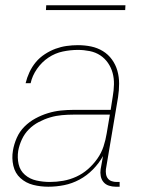

<svg xmlns="http://www.w3.org/2000/svg" viewBox="-20 -699 540 727"><path d="M163 8Q133 8 105.5 1Q78 -6 57.5 -24.5Q37 -43 30.5 -71.5Q24 -100 29 -129Q33 -153 43.5 -177Q54 -201 72.5 -219.5Q91 -238 114 -250.5Q137 -263 161.5 -270.5Q186 -278 210.5 -280.5Q235 -283 259 -283H399L407 -334Q411 -357 411.5 -379.5Q412 -402 406.5 -422.5Q401 -443 389 -460.5Q377 -478 359.5 -489.5Q342 -501 320 -505.5Q298 -510 275 -510Q247 -510 218 -504Q189 -498 163.5 -481Q138 -464 120 -438Q102 -412 96 -384H77Q82 -405 91.5 -425.5Q101 -446 115.5 -463.5Q130 -481 150 -494Q170 -507 190.5 -514.5Q211 -522 232.5 -525Q254 -528 275 -528Q301 -528 325 -523Q349 -518 369.5 -505.5Q390 -493 404 -473.5Q418 -454 424.5 -431Q431 -408 431 -382.5Q431 -357 427 -331L381 -58Q380 -49 381.5 -39.5Q383 -30 388.5 -23Q394 -16 403 -13Q412 -10 421 -10H433V8H418Q405 8 392.5 4Q380 0 372 -9.5Q364 -19 361.5 -32Q359 -45 361 -58L370 -108Q355 -81 332 -57.5Q309 -34 281 -19Q253 -4 223 2Q193 8 163 8ZM169 -10Q194 -10 219.5 -14.5Q245 -19 269 -30Q293 -41 313 -58.5Q333 -76 348.5 -98Q364 -120 372 -144.5Q380 -169 384 -194L396 -265H259Q237 -265 214.5 -263Q192 -261 170 -254.5Q148 -248 127 -237Q106 -226 89.5 -209.5Q73 -193 63 -171.5Q53 -150 49 -128Q45 -102 50.5 -77.5Q56 -53 74.5 -37Q93 -21 118 -15.5Q143 -10 169 -10ZM154 -661 155 -679H455L454 -661Z"/></svg>

Font: Iosevka SS18 Thin
Style: Italic
Weight: 100
Italic angle: -9°
Monospace: yes
Designer: Belleve Invis
Foundry: Belleve Invis
Version: Version 25.1.1; ttfautohint (v1.8.4)